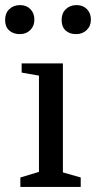

<svg xmlns="http://www.w3.org/2000/svg" viewBox="-25 -734 377 754"><path d="M60 -485H222V-57L292 -37V0H55V-37L128 -59V-437L60 -449ZM217 -655.5Q217 -682 233.5 -698Q250 -714 275.5 -714Q301 -714 316.5 -698Q332 -682 332 -657Q332 -632 315.5 -616Q299 -600 273.5 -600Q248 -600 232.5 -614.5Q217 -629 217 -655.5ZM-5 -655.5Q-5 -682 11.5 -698Q28 -714 53.5 -714Q79 -714 94.5 -698Q110 -682 110 -657Q110 -632 94 -616Q78 -600 52.5 -600Q27 -600 11 -614.5Q-5 -629 -5 -655.5Z"/></svg>

Font: Ledger
Style: Regular
Weight: 400
Designer: Denis Masharov
Foundry: Denis Masharov
Version: 1.001